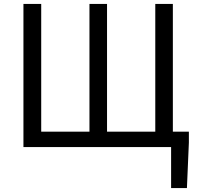

<svg xmlns="http://www.w3.org/2000/svg" viewBox="-20 -753 1016 983"><path d="M100 0H856V210H937L947 -23V-79H865V-733H775V-79H528V-733H438V-79H191V-733H100Z"/></svg>

Font: Kinto Sans
Style: Regular
Weight: 400
Designer: Authors: Ryoko NISHIZUKA  (kana & ideographs); Paul D. Hunt (Latin, Greek & Cyrillic); Wenlong ZHANG  (bopomofo); Sandol
Foundry: Adobe Systems Incorporated, ookami Inc.
Version: Version 0.001